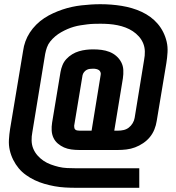

<svg xmlns="http://www.w3.org/2000/svg" viewBox="-20 -797 840 914"><path d="M643 97H341Q316 97 290 95.5Q264 94 239.5 89.5Q215 85 191 78Q167 71 145 60.5Q123 50 103.5 36Q84 22 69 4Q54 -14 43 -36Q32 -58 26.5 -82Q21 -106 22.5 -132Q24 -158 28 -183L90 -555Q93 -578 101 -600Q109 -622 122 -642Q135 -662 152.5 -679.5Q170 -697 190.5 -710.5Q211 -724 233 -734Q255 -744 277 -751.5Q299 -759 322 -764Q345 -769 367.5 -771.5Q390 -774 412.5 -775.5Q435 -777 458 -777Q484 -777 509.5 -775Q535 -773 559.5 -769Q584 -765 608 -758Q632 -751 654.5 -740.5Q677 -730 696 -716Q715 -702 730.5 -684Q746 -666 757 -644Q768 -622 773.5 -598Q779 -574 777.5 -548Q776 -522 772 -497L726 -221Q723 -201 715 -181Q707 -161 693.5 -144.5Q680 -128 661.5 -115.5Q643 -103 623 -95.5Q603 -88 582 -85.5Q561 -83 541 -83H357Q338 -83 319.5 -85.5Q301 -88 285 -95Q269 -102 255.5 -113.5Q242 -125 234.5 -141Q227 -157 226 -175.5Q225 -194 228 -213L268 -454Q271 -471 277.5 -487Q284 -503 296 -516Q308 -529 323.5 -538.5Q339 -548 356 -553Q373 -558 390 -560Q407 -562 423 -562Q444 -562 463.5 -559.5Q483 -557 501 -550Q519 -543 533.5 -530.5Q548 -518 557 -501Q566 -484 567 -464Q568 -444 565 -424L524 -175H542Q555 -175 568.5 -178Q582 -181 593 -189.5Q604 -198 611.5 -210.5Q619 -223 621 -236L666 -512Q670 -532 669.5 -552.5Q669 -573 661.5 -591Q654 -609 641 -623.5Q628 -638 612 -648.5Q596 -659 577.5 -666Q559 -673 539 -677Q519 -681 499 -682.5Q479 -684 458 -684Q442 -684 426.5 -683.5Q411 -683 395 -681Q379 -679 363 -676.5Q347 -674 331.5 -669.5Q316 -665 301 -658.5Q286 -652 271 -643.5Q256 -635 243 -624Q230 -613 219.5 -600Q209 -587 203.5 -571.5Q198 -556 195 -540L134 -168Q130 -148 130.5 -127.5Q131 -107 138.5 -89Q146 -71 159 -56.5Q172 -42 187.5 -31.5Q203 -21 222 -14Q241 -7 260 -2.5Q279 2 299.5 3Q320 4 341 4H643ZM416 -175 459 -439Q461 -446 458.5 -453Q456 -460 450.5 -463.5Q445 -467 438 -468.5Q431 -470 423 -470Q416 -470 407.5 -469Q399 -468 392 -464Q385 -460 380 -453.5Q375 -447 373 -439L333 -198Q333 -193 334 -188Q335 -183 338.5 -180Q342 -177 347.5 -176Q353 -175 358 -175Z"/></svg>

Font: Iosevka Aile Semibold Oblique
Style: Regular
Weight: 600
Italic angle: -9°
Designer: Belleve Invis
Foundry: Belleve Invis
Version: Version 31.1.0; ttfautohint (v1.8.4)